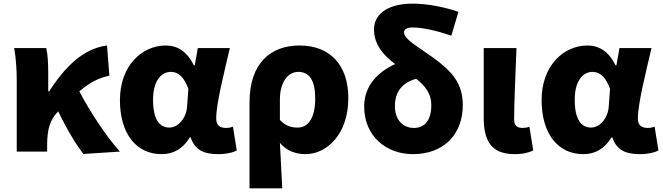

<svg xmlns="http://www.w3.org/2000/svg" viewBox="-20 -833 3641 1055"><path d="M72 0H239V-35C239 -122 255 -176 298 -219L300 -221C350 -117 397 -41 438 13L639 0C564 -83 474 -220 416 -331C476 -382 523 -405 581 -417L568 -583C433 -566 333 -459 250 -331H245V-427C245 -481 243 -532 234 -569H58C69 -508 72 -437 72 -392Z M868 14C934 14 985 -16 1023 -78H1028C1050 -10 1098 14 1179 14C1226 14 1260 5 1281 -6L1260 -137C1247 -132 1234 -130 1223 -130C1191 -130 1168 -142 1168 -182C1168 -265 1213 -440 1243 -569H1067L1050 -474H1045C1008 -551 954 -583 891 -583C759 -583 639 -471 639 -283C639 -98 729 14 868 14ZM911 -132C856 -132 821 -177 821 -285C821 -394 870 -438 918 -438C964 -438 993 -404 1015 -345L1008 -248C1004 -183 958 -132 911 -132Z M1351 202H1531C1527 120 1523 38 1518 -48C1557 -1 1611 14 1658 14C1778 14 1894 -98 1894 -294C1894 -477 1792 -583 1626 -583C1468 -583 1351 -487 1351 -270ZM1616 -132C1583 -132 1551 -139 1518 -174V-287C1518 -378 1560 -438 1619 -438C1681 -438 1712 -391 1712 -291C1712 -177 1668 -132 1616 -132Z M2249 14C2420 14 2523 -96 2523 -256C2523 -377 2461 -443 2359 -517C2275 -578 2200 -617 2200 -655C2200 -671 2214 -682 2247 -682C2306 -682 2383 -663 2460 -637L2499 -768C2423 -794 2330 -813 2247 -813C2102 -813 2035 -749 2035 -672C2035 -586 2090 -527 2151 -481C2060 -439 1981 -365 1981 -248C1981 -84 2103 14 2249 14ZM2150 -250C2150 -334 2196 -381 2267 -400C2316 -361 2350 -319 2350 -257C2350 -166 2309 -130 2254 -130C2197 -130 2150 -171 2150 -250Z M2807 14C2857 14 2885 5 2910 -6L2889 -137C2878 -132 2863 -130 2854 -130C2821 -130 2805 -141 2805 -179C2805 -269 2813 -439 2818 -569H2638V-185C2638 -66 2675 14 2807 14Z M3185 14C3251 14 3302 -16 3340 -78H3345C3367 -10 3415 14 3496 14C3543 14 3577 5 3598 -6L3577 -137C3564 -132 3551 -130 3540 -130C3508 -130 3485 -142 3485 -182C3485 -265 3530 -440 3560 -569H3384L3367 -474H3362C3325 -551 3271 -583 3208 -583C3076 -583 2956 -471 2956 -283C2956 -98 3046 14 3185 14ZM3228 -132C3173 -132 3138 -177 3138 -285C3138 -394 3187 -438 3235 -438C3281 -438 3310 -404 3332 -345L3325 -248C3321 -183 3275 -132 3228 -132Z"/></svg>

Font: Source Han Sans HK Heavy
Style: Regular
Weight: 900
Designer: Ryoko NISHIZUKA 西塚涼子 (kana, bopomofo & ideographs); Paul D. Hunt (Latin, Greek & Cyrillic); Sandoll Communications 산돌커뮤니
Foundry: Adobe
Version: Version 2.000;hotconv 1.0.107;makeotfexe 2.5.65593